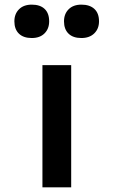

<svg xmlns="http://www.w3.org/2000/svg" viewBox="-20 -808 489 828"><path d="M163 0V-527H287V0ZM331 -644Q295 -644 275.5 -663Q256 -682 256 -716Q256 -748 276 -768Q296 -788 331 -788Q367 -788 387 -769.5Q407 -751 407 -716Q407 -684 386.5 -664Q366 -644 331 -644ZM117 -644Q81 -644 61.5 -663Q42 -682 42 -716Q42 -748 62 -768Q82 -788 117 -788Q153 -788 172.5 -769.5Q192 -751 192 -716Q192 -684 172 -664Q152 -644 117 -644Z"/></svg>

Font: Lexend Peta Medium
Style: Regular
Weight: 500
Designer: Bonnie Shaver-Troup, Thomas Jockin
Foundry: Lexend
Version: Version 1.007